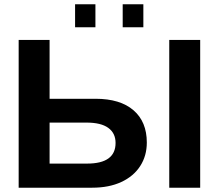

<svg xmlns="http://www.w3.org/2000/svg" viewBox="-20 -874 1019 894"><path d="M663.6 -210.4Q663.6 -148.4 632.8 -100.8Q602.1 -53.2 544.9 -26.6Q487.8 0 409.2 0H66.9V-688H210.9V-414.1H424.8Q539.6 -414.1 601.6 -360.6Q663.6 -307.1 663.6 -210.4ZM912.1 -688V0H768.1V-688ZM518.1 -208.5Q518.1 -253.9 484.1 -278.6Q450.2 -303.2 382.8 -303.2H210.9V-112.3H385.7Q518.1 -112.3 518.1 -208.5ZM647.5 -854V-747.1H551.3V-854ZM424.3 -854V-747.1H329.6V-854Z"/></svg>

Font: Arimo
Style: Bold
Weight: 700
Designer: Steve Matteson
Foundry: Monotype Imaging Inc.
Version: Version 1.33